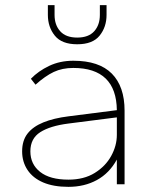

<svg xmlns="http://www.w3.org/2000/svg" viewBox="-20 -716 600 746"><path d="M246 10Q188 10 148 -7Q108 -24 87 -55.5Q66 -87 66 -128Q66 -170 87 -197Q108 -224 148.5 -240.5Q189 -257 246 -264L434 -288Q433 -370 390.5 -411Q348 -452 265 -452Q222 -452 189 -436.5Q156 -421 118 -387L100 -410Q129 -440 171 -460Q213 -480 265 -480Q365 -480 414.5 -430Q464 -380 464 -286V0H434V-96Q405 -43 356.5 -16.5Q308 10 246 10ZM246 -18Q306 -18 348 -44Q390 -70 412 -110Q434 -150 434 -192V-260L246 -236Q175 -227 136.5 -202.5Q98 -178 98 -128Q98 -78 136 -48Q174 -18 246 -18ZM280 -544Q220 -544 193 -577.5Q166 -611 166 -658V-696H192V-658Q192 -619 214 -594.5Q236 -570 280 -570Q324 -570 346 -594.5Q368 -619 368 -658V-696H394V-658Q394 -611 367 -577.5Q340 -544 280 -544Z"/></svg>

Font: Gantari Thin
Style: Regular
Weight: 250
Designer: Anugrah Pasau
Foundry: Lafontype
Version: Version 1.000